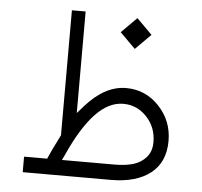

<svg xmlns="http://www.w3.org/2000/svg" viewBox="-48 -672 758 722"><g transform="rotate(5 331.5 -311.5)"><path d="M384.8 -556.6 442.9 -614.7 501 -556.6 442.9 -498.5ZM543.5 -154.8Q543.5 -211.4 506.8 -250.2Q470.2 -289.1 418.5 -289.1Q362.8 -289.1 312.7 -235.8Q262.7 -182.6 216.3 -79.1L206.5 -58.6H229.5H405.8Q445.3 -58.6 474.9 -67.1Q504.4 -75.7 523.9 -97.9Q543.5 -120.1 543.5 -154.8ZM194.8 -154.3V-622.6H246.6V-277.8V-239.3L272 -268.1Q344.2 -349.1 423.8 -349.1Q497.1 -349.1 548.3 -294.9Q599.6 -240.7 599.6 -164.6Q599.6 -84.5 545.7 -42.2Q491.7 0 396 0H63.5V-58.6H141.1H150.9L154.8 -67.9Q161.1 -84 193.4 -147.9L194.8 -150.9Z"/></g></svg>

Font: Shabnam Thin FD-WOL
Style: Thin-FD-WOL
Weight: 100
Foundry: DejaVu fonts team - Redesigned by Saber Rastikerdar - Based on Vazir font
Version: Version 5.0.1